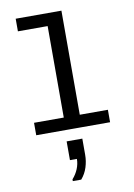

<svg xmlns="http://www.w3.org/2000/svg" viewBox="-108 -788 817 1170"><g transform="rotate(-10 300.0 -203.5)"><path d="M258 0V-643H74V-721H357V0ZM74 0V-77H531V0ZM245 314V303Q268 277 280.5 246.5Q293 216 293 185H250V69H347V169Q347 208 335 246Q323 284 297 314Z"/></g></svg>

Font: Chivo Mono Medium
Style: Regular
Weight: 400
Monospace: yes
Version: Version 1.008